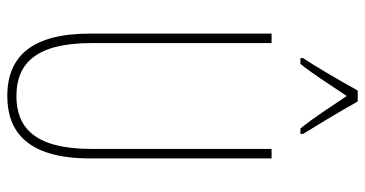

<svg xmlns="http://www.w3.org/2000/svg" viewBox="-257 -733 1000 526"><g transform="rotate(90 243.0 -470.0)"><path d="M258 -950H228C204 -906 160 -831 139 -800V-793H155C182 -826 218 -883 243 -920C270 -880 304 -827 332 -793H347V-800C335 -819 284 -903 258 -950ZM414 -217V-714H388V-221C388 -63 328 -15 243 -15C152 -15 98 -71 98 -221V-714H72V-217C72 -59 133 10 243 10C338 10 414 -42 414 -217Z"/></g></svg>

Font: Noto Sans Kannada ExtraCondensed Thin
Style: Regular
Weight: 100
Width: 2
Designer: Jelle Bosma - Monotype Design Team
Foundry: Monotype Imaging Inc.
Version: Version 2.005